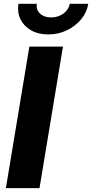

<svg xmlns="http://www.w3.org/2000/svg" viewBox="-20 -967 474 987"><path d="M303.7 -727.5 183.1 0H10.3L130.9 -727.5ZM228 -790Q176.8 -790 139.9 -811Q103 -832 85.4 -867.7Q67.9 -903.3 74.7 -947.3H169.4Q164.6 -917.5 185.5 -897.5Q206.5 -877.4 242.7 -877.4Q266.6 -877.4 287.1 -886.5Q307.6 -895.5 321.3 -911.4Q335 -927.2 338.4 -947.3H433.6Q426.8 -903.3 397 -867.7Q367.2 -832 323.2 -811Q279.3 -790 228 -790Z"/></svg>

Font: Inter 17pt ExtraBold
Style: Italic
Weight: 800
Italic angle: -9.3988°
Version: Version 4.001;git-66647c0bb